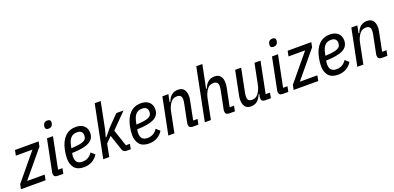

<svg xmlns="http://www.w3.org/2000/svg" viewBox="-4 -1642 5247 2556"><g transform="rotate(-20 2620.0 -364.0)"><path d="M-8 0 6 -68 316 -443H81L96 -518H431L417 -449L107 -75H355L341 0Z M615 -631Q569 -631 569 -669Q569 -674 570 -681Q571 -688 573 -696Q585 -740 633 -740Q654 -740 666.5 -731Q679 -722 679 -702Q679 -697 678 -690Q677 -683 675 -675Q663 -631 615 -631ZM513 0Q457 0 457 -50Q457 -58 458 -65Q459 -72 461 -80L549 -518H634L545 -75H607L592 0Z M883 12Q793 12 750 -38.5Q707 -89 707 -173Q707 -199 710.5 -231Q714 -263 720 -292Q744 -408 805 -469Q866 -530 959 -530Q992 -530 1020.5 -521.5Q1049 -513 1070 -495.5Q1091 -478 1103 -452Q1115 -426 1115 -391Q1115 -303 1036.5 -263Q958 -223 797 -220Q793 -203 792 -190.5Q791 -178 791 -168Q791 -114 815.5 -89Q840 -64 888 -64Q935 -64 970 -84.5Q1005 -105 1029 -143L1082 -97Q1049 -43 998 -15.5Q947 12 883 12ZM950 -457Q896 -457 864.5 -424.5Q833 -392 819 -329L809 -283Q874 -286 916.5 -292.5Q959 -299 984.5 -311Q1010 -323 1020 -341Q1030 -359 1030 -385Q1030 -457 950 -457Z M1306 -740H1391L1318 -373L1289 -263H1298L1380 -363L1531 -518H1633L1426 -307L1505 -72H1562L1548 0H1491Q1441 0 1428 -46L1357 -259L1278 -179L1243 0H1158Z M1805 12Q1715 12 1672 -38.5Q1629 -89 1629 -173Q1629 -199 1632.5 -231Q1636 -263 1642 -292Q1666 -408 1727 -469Q1788 -530 1881 -530Q1914 -530 1942.5 -521.5Q1971 -513 1992 -495.5Q2013 -478 2025 -452Q2037 -426 2037 -391Q2037 -303 1958.5 -263Q1880 -223 1719 -220Q1715 -203 1714 -190.5Q1713 -178 1713 -168Q1713 -114 1737.5 -89Q1762 -64 1810 -64Q1857 -64 1892 -84.5Q1927 -105 1951 -143L2004 -97Q1971 -43 1920 -15.5Q1869 12 1805 12ZM1872 -457Q1818 -457 1786.5 -424.5Q1755 -392 1741 -329L1731 -283Q1796 -286 1838.5 -292.5Q1881 -299 1906.5 -311Q1932 -323 1942 -341Q1952 -359 1952 -385Q1952 -457 1872 -457Z M2080 0 2184 -518H2269L2248 -413H2259Q2302 -530 2408 -530Q2463 -530 2491 -495.5Q2519 -461 2519 -396Q2519 -390 2518.5 -384.5Q2518 -379 2517 -371.5Q2516 -364 2514 -353Q2512 -342 2509 -325L2459 -75H2521L2506 0H2426Q2371 0 2371 -52Q2371 -65 2375 -82L2423 -322Q2431 -360 2431 -386Q2431 -421 2414 -436.5Q2397 -452 2367 -452Q2340 -452 2318 -443Q2296 -434 2279 -413Q2259 -388 2244.5 -356Q2230 -324 2225 -295L2166 0Z M2745 -740H2831L2765 -413H2776Q2819 -530 2925 -530Q2980 -530 3008 -495.5Q3036 -461 3036 -396Q3036 -385 3034.5 -370Q3033 -355 3026 -321L2976 -75H3038L3023 0H2943Q2888 0 2888 -52Q2888 -60 2889 -67Q2890 -74 2892 -82L2940 -320Q2948 -358 2948 -386Q2948 -421 2931 -436.5Q2914 -452 2884 -452Q2857 -452 2835 -443Q2813 -434 2796 -413Q2776 -388 2762 -356Q2748 -324 2742 -295L2683 0H2597Z M3300 -518 3236 -197Q3228 -160 3228 -132Q3228 -96 3244 -81Q3260 -66 3290 -66Q3317 -66 3338 -75Q3359 -84 3376 -105Q3396 -130 3410.5 -162Q3425 -194 3430 -223L3489 -518H3574L3486 -75H3547L3533 0H3452Q3398 0 3398 -52Q3398 -60 3399 -67Q3400 -74 3402 -82L3407 -105H3396Q3353 12 3249 12Q3194 12 3167 -22.5Q3140 -57 3140 -121Q3140 -138 3142.5 -156.5Q3145 -175 3150 -196L3215 -518Z M3803 -631Q3757 -631 3757 -669Q3757 -674 3758 -681Q3759 -688 3761 -696Q3773 -740 3821 -740Q3842 -740 3854.5 -731Q3867 -722 3867 -702Q3867 -697 3866 -690Q3865 -683 3863 -675Q3851 -631 3803 -631ZM3701 0Q3645 0 3645 -50Q3645 -58 3646 -65Q3647 -72 3649 -80L3737 -518H3822L3733 -75H3795L3780 0Z M3855 0 3869 -68 4179 -443H3944L3959 -518H4294L4280 -449L3970 -75H4218L4204 0Z M4482 12Q4392 12 4349 -38.5Q4306 -89 4306 -173Q4306 -199 4309.5 -231Q4313 -263 4319 -292Q4343 -408 4404 -469Q4465 -530 4558 -530Q4591 -530 4619.5 -521.5Q4648 -513 4669 -495.5Q4690 -478 4702 -452Q4714 -426 4714 -391Q4714 -303 4635.5 -263Q4557 -223 4396 -220Q4392 -203 4391 -190.5Q4390 -178 4390 -168Q4390 -114 4414.5 -89Q4439 -64 4487 -64Q4534 -64 4569 -84.5Q4604 -105 4628 -143L4681 -97Q4648 -43 4597 -15.5Q4546 12 4482 12ZM4549 -457Q4495 -457 4463.5 -424.5Q4432 -392 4418 -329L4408 -283Q4473 -286 4515.5 -292.5Q4558 -299 4583.5 -311Q4609 -323 4619 -341Q4629 -359 4629 -385Q4629 -457 4549 -457Z M4757 0 4861 -518H4946L4925 -413H4936Q4979 -530 5085 -530Q5140 -530 5168 -495.5Q5196 -461 5196 -396Q5196 -390 5195.5 -384.5Q5195 -379 5194 -371.5Q5193 -364 5191 -353Q5189 -342 5186 -325L5136 -75H5198L5183 0H5103Q5048 0 5048 -52Q5048 -65 5052 -82L5100 -322Q5108 -360 5108 -386Q5108 -421 5091 -436.5Q5074 -452 5044 -452Q5017 -452 4995 -443Q4973 -434 4956 -413Q4936 -388 4921.5 -356Q4907 -324 4902 -295L4843 0Z"/></g></svg>

Font: IBM Plex Sans Condensed Text
Style: Italic
Weight: 450
Width: 3
Italic angle: -11°
Designer: Mike Abbink, Paul van der Laan, Pieter van Rosmalen
Foundry: Bold Monday
Version: Version 1.1